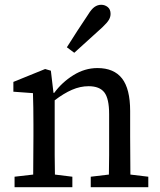

<svg xmlns="http://www.w3.org/2000/svg" viewBox="-20 -784 671 804"><path d="M41 0V-44L119 -53Q119 -91 119.5 -134.5Q120 -178 120 -213V-264Q120 -303 119.5 -333Q119 -363 118 -394L36 -400V-441L169 -495L193 -488L204 -395H207Q239 -439 287 -469Q335 -499 388 -499Q457 -499 491 -455.5Q525 -412 525 -319V-213Q525 -177 525.5 -134Q526 -91 526 -53L601 -44V0H360V-44L436 -53Q437 -91 437 -134Q437 -177 437 -213V-306Q437 -371 417 -397Q397 -423 351 -423Q316 -423 281.5 -408Q247 -393 209 -364V-213Q209 -178 209 -134.5Q209 -91 210 -53L283 -44V0ZM260 -586Q282 -621 304 -655Q326 -689 349 -723Q363 -746 376 -755Q389 -764 404 -764Q419 -764 431 -754.5Q443 -745 443 -726Q443 -713 436 -701Q429 -689 409 -670Q379 -643 350 -616.5Q321 -590 291 -563Z"/></svg>

Font: Source Serif 4 SmText
Style: Regular
Weight: 400
Designer: Frank Grießhammer
Foundry: Adobe
Version: Version 4.005;hotconv 1.1.0;makeotfexe 2.6.0